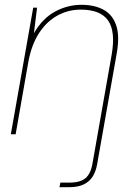

<svg xmlns="http://www.w3.org/2000/svg" viewBox="-20 -558 563 798"><path d="M25 0 118 -526H134L121 -420Q157 -482 209 -510Q261 -538 319 -538Q373 -538 410.5 -517.5Q448 -497 463 -452.5Q478 -408 465 -335L384 123Q379 153 366 174.5Q353 196 329 208Q305 220 268 220H227L231 201H268Q314 201 336 182Q358 163 365 118L444 -330Q461 -427 429.5 -472.5Q398 -518 315 -518Q263 -518 218 -493Q173 -468 142 -420Q111 -372 98 -302L45 0Z"/></svg>

Font: DM Sans 9pt Thin
Style: Italic
Weight: 250
Italic angle: -10°
Version: Version 4.004;gftools[0.9.30]